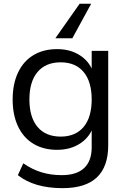

<svg xmlns="http://www.w3.org/2000/svg" viewBox="-20 -810 686 1023"><path d="M75.1 123.3 104.2 60.2Q150.3 92.4 200.4 107.8Q250.5 123.2 309.4 123.2Q387.9 123.2 428.2 85.5Q468.5 47.9 468.5 -25.1V-147.7H480.7Q463.7 -84.6 411 -48.2Q358.3 -11.7 284.2 -11.7Q211.4 -11.7 157.9 -44Q104.4 -76.3 75.9 -137Q47.4 -197.8 47.4 -280Q47.4 -362.3 75.9 -423Q104.4 -483.8 157.9 -516.1Q211.4 -548.3 284.2 -548.3Q358.3 -548.3 411 -511.9Q463.7 -475.5 480.7 -411.7L468.5 -412.8V-539.1H556.6V-36.1Q556.6 78.2 496 135.4Q435.3 192.5 313.5 192.5Q238.4 192.5 178.6 175.2Q118.9 157.8 75.1 123.3ZM468.5 -280Q468.5 -374.9 425.5 -426.4Q382.4 -477.9 303.3 -477.9Q223.5 -477.9 180.1 -426.4Q136.7 -374.9 136.7 -280Q136.7 -185.2 180.1 -133.7Q223.5 -82.2 303.3 -82.2Q382.4 -82.2 425.5 -133.7Q468.5 -185.2 468.5 -280ZM365.4 -606H274.8L404.4 -790.2H465.8Z"/></svg>

Font: Min Sans VF VF
Style: Regular
Weight: 400
Designer: Jinseong-Kim, NotoSansCJK, Nunito
Foundry: Jinseong-Kim
Version: Version 1.420;Glyphs 3.1.2 (3151)